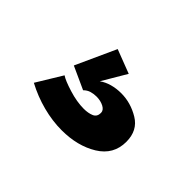

<svg xmlns="http://www.w3.org/2000/svg" viewBox="-61 -190 455 455"><g transform="rotate(45 167.0 38.0)"><path d="M40 120 79 56Q89 63 116.5 71.5Q144 80 167 80Q182 80 192.5 75.5Q203 71 203 58Q203 49 192.5 43.5Q182 38 168 38Q159 38 150.5 40.5Q142 43 135 50L78 24L124 -77L184 -54L148 7Q159 -1 173.5 -5Q188 -9 204 -9Q236 -9 265 8.5Q294 26 294 64Q294 107 256.5 130Q219 153 166 153Q135 153 102.5 144.5Q70 136 40 120Z"/></g></svg>

Font: Darker Grotesque Light Black
Style: Regular
Weight: 900
Version: Version 1.000;gftools[0.9.28]